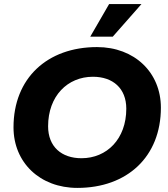

<svg xmlns="http://www.w3.org/2000/svg" viewBox="-20 -908 820 938"><path d="M358 10C601 10 766 -142 766 -382C766 -554 637 -678 454 -678C211 -678 46 -526 46 -286C46 -114 175 10 358 10ZM378 -135C281 -135 215 -191 215 -291C215 -439 310 -533 434 -533C531 -533 597 -477 597 -377C597 -229 502 -135 378 -135ZM531 -729 671 -888H513L421 -729Z"/></svg>

Font: Celebes ExtraBold
Style: Italic
Weight: 800
Italic angle: -10°
Designer: Anugrah Pasau
Foundry: Lafontype
Version: Version 1.000